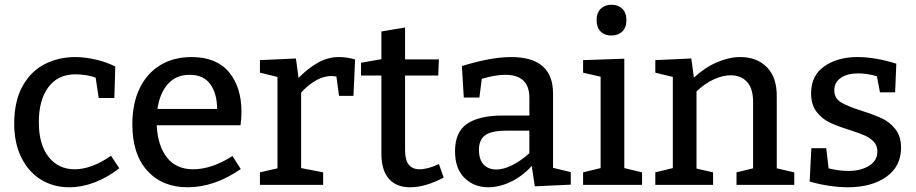

<svg xmlns="http://www.w3.org/2000/svg" viewBox="-20 -781 3869 811"><path d="M484 -70Q379 10 272 10Q206 10 153.5 -22Q101 -54 70.5 -115Q40 -176 40 -259Q40 -354 75.5 -417.5Q111 -481 169.5 -510.5Q228 -540 298 -540Q340 -540 386 -529Q432 -518 467 -500L463 -367H397L384 -453Q346 -467 298 -467Q225 -467 184.5 -413Q144 -359 144 -265Q144 -170 185.5 -118Q227 -66 295 -66Q367 -66 449 -123Z M962 -122 997 -67Q886 10 772 10Q666 10 602.5 -59.5Q539 -129 539 -256Q539 -343 569.5 -407Q600 -471 656.5 -505.5Q713 -540 789 -540Q894 -540 947 -476.5Q1000 -413 1000 -308Q1000 -281 996 -252H642Q646 -166 685 -116Q724 -66 796 -66Q874 -66 962 -122ZM645 -321H897Q897 -385 868.5 -425Q840 -465 781 -465Q724 -465 689.5 -426.5Q655 -388 645 -321Z M1480 -530 1473 -376H1412L1401 -458Q1387 -460 1381 -460Q1348 -460 1315 -441.5Q1282 -423 1252 -390V-71L1345 -53V0H1078V-53L1152 -70V-456L1078 -474V-527L1230 -534L1241 -452Q1285 -496 1326 -518Q1367 -540 1412 -540Q1444 -540 1480 -530Z M1854 -31Q1777 10 1712 10Q1654 10 1622.5 -26Q1591 -62 1591 -132V-462H1505V-516L1591 -531V-648L1691 -665V-530H1834L1831 -462H1691V-146Q1691 -66 1752 -66Q1787 -66 1834 -88Z M2316 -72 2391 -54V-1L2239 6L2226 -80Q2186 -36 2137.5 -13Q2089 10 2043 10Q1982 10 1942 -29.5Q1902 -69 1902 -142Q1902 -224 1953.5 -258.5Q2005 -293 2103 -293H2216V-368Q2216 -465 2114 -465Q2072 -465 2015 -448L2005 -369H1939L1931 -502Q2054 -540 2139 -540Q2316 -540 2316 -386ZM2077 -65Q2107 -65 2144 -83.5Q2181 -102 2216 -134V-229H2119Q2055 -229 2029 -209.5Q2003 -190 2003 -149Q2003 -107 2023 -86Q2043 -65 2077 -65Z M2617 -533V-71L2692 -53V0H2443V-53L2517 -71V-457L2443 -474V-527ZM2500 -696Q2500 -727 2517.5 -744Q2535 -761 2563 -761Q2591 -761 2608.5 -744Q2626 -727 2626 -696Q2626 -665 2608.5 -648Q2591 -631 2562 -631Q2534 -631 2517 -648Q2500 -665 2500 -696Z M3261 -70 3335 -53V0H3091V-53L3161 -70V-351Q3161 -407 3135.5 -435Q3110 -463 3066 -463Q3033 -463 2995.5 -446Q2958 -429 2922 -395V-69L2992 -53V0H2748V-53L2822 -71V-456L2748 -474V-527L2900 -534L2911 -453Q2957 -496 3008.5 -518Q3060 -540 3107 -540Q3177 -540 3219.5 -497Q3262 -454 3261 -372Z M3620 -313Q3673 -296 3706 -280.5Q3739 -265 3762.5 -235Q3786 -205 3786 -157Q3786 -78 3723.5 -34Q3661 10 3562 10Q3486 10 3400 -14L3407 -155H3470L3480 -70Q3522 -59 3565 -59Q3615 -59 3650.5 -80.5Q3686 -102 3686 -141Q3686 -166 3670.5 -182.5Q3655 -199 3632 -209Q3609 -219 3569 -232Q3517 -248 3484.5 -263.5Q3452 -279 3429 -309Q3406 -339 3406 -387Q3406 -462 3462 -501Q3518 -540 3601 -540Q3678 -540 3766 -512L3761 -391H3697L3684 -459Q3642 -471 3604 -471Q3559 -471 3531.5 -452Q3504 -433 3504 -400Q3504 -366 3532 -349Q3560 -332 3620 -313Z"/></svg>

Font: Bitter Pro Medium
Style: Regular
Weight: 500
Designer: Sol Matas, and Bitter project Authors
Foundry: Sol Matas
Version: Version 1.010